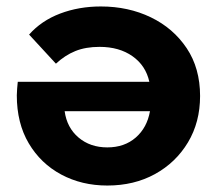

<svg xmlns="http://www.w3.org/2000/svg" viewBox="-20 -566 671 594"><path d="M312 8Q233 8 169.5 -26Q106 -60 69 -122.5Q32 -185 32 -271Q32 -280 33 -291.5Q34 -303 35 -313H442Q431 -363 390 -392Q349 -421 288 -421Q245 -421 213 -408Q181 -395 153 -369L70 -459Q108 -502 166 -524Q224 -546 292 -546Q377 -546 446.5 -512.5Q516 -479 557.5 -417Q599 -355 599 -269Q599 -188 561.5 -125.5Q524 -63 459.5 -27.5Q395 8 312 8ZM444 -222H180Q187 -171 223 -140.5Q259 -110 312 -110Q365 -110 400 -140.5Q435 -171 444 -222Z"/></svg>

Font: Montserrat
Style: Bold
Weight: 700
Designer: Julieta Ulanovsky
Foundry: Julieta Ulanovsky
Version: Version 9.000; ttfautohint (v1.8.4.7-5d5b)